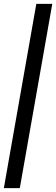

<svg xmlns="http://www.w3.org/2000/svg" viewBox="-38 -770 292 999"><path d="M65 209H-18L151 -750H234Z"/></svg>

Font: Cabin
Style: Italic
Weight: 400
Designer: Pablo Impallari
Foundry: Pablo Impallari. www.impallari.com Igino Marini. www.ikern.com
Version: Version 1.005